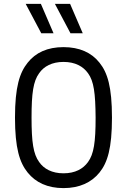

<svg xmlns="http://www.w3.org/2000/svg" viewBox="-20 -954 653 986"><path d="M306 12C388 12 450 -17 491 -68C532 -119 555 -192 555 -350C555 -508 532 -581 491 -632C450 -684 388 -712 306 -712C224 -712 163 -684 122 -632C81 -581 57 -508 57 -350C57 -192 81 -119 122 -68C163 -17 224 12 306 12ZM306 -64C247 -64 205 -87 181 -122C151 -163 142 -224 142 -350C142 -476 151 -537 181 -578C205 -613 247 -636 306 -636C366 -636 407 -613 432 -578C462 -537 470 -476 471 -350C471 -224 462 -163 432 -122C407 -87 366 -64 306 -64ZM255 -783 190 -934H112L192 -783ZM405 -783 340 -934H262L342 -783Z"/></svg>

Font: Finlandica
Style: Regular
Weight: 400
Designer: Niklas Ekholm, Juho Hiilivirta, Jaakko Suomalainen
Foundry: Helsinki Type Studio
Version: Version 2.000;Glyphs 3.2 (3202)